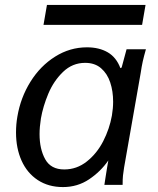

<svg xmlns="http://www.w3.org/2000/svg" viewBox="-20 -750 640 779"><path d="M45 -212.5Q45 -246 50.5 -277Q63.5 -354 103.5 -418.2Q143.5 -482.5 203.5 -520.2Q263.5 -558 333 -558Q382 -558 417 -537.8Q452 -517.5 468.5 -473.5L473.5 -476L493.5 -550H572Q564 -522 559.2 -500.8Q554.5 -479.5 551 -455L483.5 -70.5Q480.5 -52 479 -38Q477.5 -24 477.5 0H403.5Q405.5 -14.5 408.5 -32.5Q411.5 -50.5 414.5 -70L419.5 -99Q388.5 -54 341.5 -22.5Q294.5 9 235.5 9Q176.5 9 133.2 -19.5Q90 -48 67.5 -98.2Q45 -148.5 45 -212.5ZM434 -281Q439 -311 439 -337Q439 -380 427.2 -415.5Q415.5 -451 390.2 -473Q365 -495 325.5 -495Q274 -495 236 -458.5Q198 -422 176.2 -370.2Q154.5 -318.5 146 -269.5Q140.5 -234.5 140.5 -206Q140.5 -145 163.5 -103.8Q186.5 -62.5 240.5 -62.5Q291.5 -62.5 332.2 -94.8Q373 -127 398.8 -177.2Q424.5 -227.5 434 -281ZM170.5 -730H570.5L556.5 -649H156.5Z"/></svg>

Font: JuliaMono
Style: Italic
Weight: 400
Italic angle: -9°
Monospace: yes
Designer: cormullion
Foundry: corm
Version: Version 0.057; ttfautohint (v1.8.4)